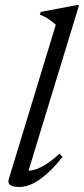

<svg xmlns="http://www.w3.org/2000/svg" viewBox="-20 -736 336 766"><path d="M202.5 -637Q193.5 -645.5 184.5 -652.2Q175.5 -659 164.5 -665.5Q153.5 -672 139 -677.5L142.5 -688.5L285.5 -715.5H295.5L89.5 -41L83 -56Q98 -53 119 -59.2Q140 -65.5 165 -81.5Q190 -97.5 217 -123L229.5 -109.5Q193 -64.5 162.2 -38.5Q131.5 -12.5 105.8 -1.2Q80 10 57.5 10Q32.5 10 21.2 2.5Q10 -5 15.5 -23Z"/></svg>

Font: Newsreader 28pt
Style: Italic
Weight: 400
Italic angle: -17°
Version: Version 1.003